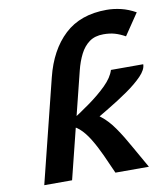

<svg xmlns="http://www.w3.org/2000/svg" viewBox="-86 -856 815 929"><g transform="rotate(-10 321.0 -391.5)"><path d="M642.1 -746.1 570.8 -640.6Q544.4 -655.3 520 -662.4Q495.6 -669.4 464.4 -669.4Q422.4 -669.4 394.8 -649.2Q367.2 -628.9 349.9 -594.5Q332.5 -560.1 321.8 -517.1L192.9 0H56.2L182.6 -507.3Q214.8 -637.2 293 -710.2Q371.1 -783.2 500 -783.2Q534.7 -783.2 570.6 -774.7Q606.4 -766.1 642.1 -746.1ZM470.7 -493.2H629.4Q629.4 -466.8 599.6 -436Q569.8 -405.3 523.4 -373Q477.1 -340.8 425.5 -310.1Q374 -279.3 330.1 -252.9L235.8 -281.2Q284.7 -312 334.7 -347.7Q384.8 -383.3 422.4 -420.4Q460 -457.5 470.7 -493.2ZM570.3 0H405.8Q385.7 -46.4 364.7 -92Q343.8 -137.7 320.8 -175.3Q297.9 -212.9 272 -235.6Q246.1 -258.3 215.8 -258.3L309.1 -302.7Q350.1 -302.7 384 -276.6Q418 -250.5 448.2 -206.8Q478.5 -163.1 508.3 -109.1Q538.1 -55.2 570.3 0Z"/></g></svg>

Font: Andika
Style: Bold Italic
Weight: 700
Italic angle: -14°
Designer: Victor Gaultney, Annie Olsen, Julie Remington, Don Collingsworth, Eric Hays, Becca Hirsbrunner
Foundry: SIL International
Version: Version 6.101